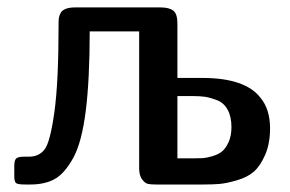

<svg xmlns="http://www.w3.org/2000/svg" viewBox="-20 -492 773 512"><path d="M18.1 -22Q18.1 -22 18.1 -49.8Q18.1 -64.9 23.4 -69.6Q28.8 -74.2 44.9 -74.2H57.1Q84 -74.2 98.9 -93.5Q113.8 -112.8 125 -192.9Q136.2 -272.9 136.2 -424.8V-431.2Q136.2 -439 137.2 -445.1Q138.2 -451.2 142.1 -458Q146 -464.8 155.5 -468.5Q165 -472.2 180.2 -472.2H408.2Q431.2 -472.2 442.1 -463.6Q453.1 -455.1 453.1 -429.2V-284.2H519Q634.3 -284.2 674.8 -231Q699.7 -201.2 700.2 -150.9Q700.2 -108.9 687 -78.9Q673.8 -48.8 656.5 -33.9Q639.2 -19 611.1 -11Q583 -2.9 565.4 -1.5Q547.9 0 522 0H397Q382.8 0 375 -1.5Q367.2 -2.9 359.1 -13.4Q351.1 -23.9 351.1 -43V-408.2H219.2Q219.2 -280.3 208.7 -196.5Q198.2 -112.8 175.5 -71.3Q152.8 -29.8 126.5 -14.9Q100.1 0 61 0H46.9Q28.8 0 23.4 -3.4Q18.1 -6.8 18.1 -22ZM453.1 -69.8H498Q512.2 -69.8 521 -70.3Q529.8 -70.8 545.9 -75.4Q562 -80.1 572 -88.1Q582 -96.2 589.6 -113Q597.2 -129.9 597.2 -152.8Q597.2 -180.7 587.2 -199.2Q577.1 -217.8 558.6 -224.9Q540 -231.9 526.6 -233.9Q513.2 -235.8 494.1 -235.8H453.1Z"/></svg>

Font: CMU Sans Serif Demi Condensed
Style: DemiCondensed
Weight: 600
Width: 3
Version: Version 0.7.0